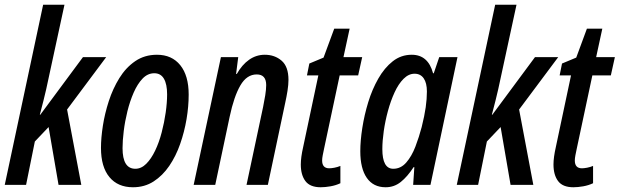

<svg xmlns="http://www.w3.org/2000/svg" viewBox="-22 -780 2614 810"><path d="M-2 0 160 -760H250L173 -404Q168 -383 161.5 -356Q155 -329 146 -296H148L328 -539H426L261 -318L321 0H225L183 -244L125 -183L88 0Z M539 10Q475 10 439.5 -33Q404 -76 404 -156Q404 -198 412 -249.5Q420 -301 437 -353.5Q454 -406 481.5 -450.5Q509 -495 548.5 -522Q588 -549 640 -549Q703 -549 738.5 -505Q774 -461 774 -381Q774 -331 765 -277.5Q756 -224 738 -172.5Q720 -121 692 -80Q664 -39 626 -14.5Q588 10 539 10ZM549 -68Q574 -68 595 -89Q616 -110 632.5 -144.5Q649 -179 660 -221Q671 -263 677 -305Q683 -347 683 -382Q683 -425 669.5 -448Q656 -471 629 -471Q601 -471 579.5 -448.5Q558 -426 542 -389.5Q526 -353 515.5 -310.5Q505 -268 500 -227Q495 -186 495 -155Q495 -68 549 -68Z M795 0 910 -539H983L974 -468H977Q999 -507 1029 -528Q1059 -549 1095 -549Q1137 -549 1166 -524Q1195 -499 1195 -443Q1195 -423 1191 -397.5Q1187 -372 1181 -345L1108 0H1018L1088 -329Q1093 -353 1097 -378Q1101 -403 1101 -421Q1101 -466 1061 -466Q1019 -466 992 -419.5Q965 -373 947 -288L886 0Z M1331 10Q1286 10 1266.5 -16Q1247 -42 1247 -86Q1247 -116 1257 -160L1321 -462H1273L1283 -512L1343 -537L1388 -659H1453L1427 -539H1506L1489 -462H1411L1345 -152Q1342 -138 1339.5 -125Q1337 -112 1337 -103Q1337 -70 1367 -70Q1376 -70 1389 -72.5Q1402 -75 1414 -80V-7Q1395 2 1372.5 6Q1350 10 1331 10Z M1605 10Q1553 10 1525.5 -29.5Q1498 -69 1498 -142Q1498 -186 1506.5 -240.5Q1515 -295 1531.5 -349Q1548 -403 1574 -448.5Q1600 -494 1635 -521.5Q1670 -549 1715 -549Q1784 -549 1805 -471H1808L1831 -539H1908L1794 0H1721L1726 -75H1723Q1697 -35 1669 -12.5Q1641 10 1605 10ZM1637 -68Q1669 -68 1692 -94.5Q1715 -121 1730.5 -161.5Q1746 -202 1757 -244Q1769 -292 1774 -327.5Q1779 -363 1779 -394Q1779 -430 1765.5 -449.5Q1752 -469 1727 -469Q1702 -469 1680.5 -447.5Q1659 -426 1642.5 -390Q1626 -354 1614.5 -311.5Q1603 -269 1597 -227Q1591 -185 1591 -151Q1591 -68 1637 -68Z M1905 0 2067 -760H2157L2080 -404Q2075 -383 2068.5 -356Q2062 -329 2053 -296H2055L2235 -539H2333L2168 -318L2228 0H2132L2090 -244L2032 -183L1995 0Z M2397 10Q2352 10 2332.5 -16Q2313 -42 2313 -86Q2313 -116 2323 -160L2387 -462H2339L2349 -512L2409 -537L2454 -659H2519L2493 -539H2572L2555 -462H2477L2411 -152Q2408 -138 2405.5 -125Q2403 -112 2403 -103Q2403 -70 2433 -70Q2442 -70 2455 -72.5Q2468 -75 2480 -80V-7Q2461 2 2438.5 6Q2416 10 2397 10Z"/></svg>

Font: Noto Sans ExtraCondensed Medium
Style: Italic
Weight: 500
Width: 2
Italic angle: -12°
Designer: Monotype Design Team
Foundry: Monotype Imaging Inc.
Version: Version 2.013; ttfautohint (v1.8.4.7-5d5b)